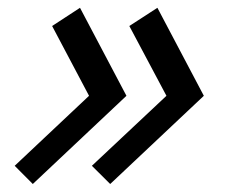

<svg xmlns="http://www.w3.org/2000/svg" viewBox="-20 -510 610 480"><path d="M62 -50 296.1 -270.5 180 -490.5 110.3 -445 202.6 -270.5 16.7 -95.5ZM255.5 -50 489.6 -270.5 373.5 -490.5 303.3 -445 396.1 -270.5 209.7 -95.5Z"/></svg>

Font: Manrope
Style: SemiBoldItalic
Weight: 600
Italic angle: -15°
Designer: Mikhail Sharanda
Foundry: Mikhail Sharanda
Version: Version 4.502;hotconv 1.0.109;makeotfexe 2.5.65596